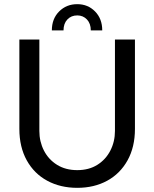

<svg xmlns="http://www.w3.org/2000/svg" viewBox="-20 -890 741 922"><path d="M351 12Q270 12 207 -22Q144 -56 108.5 -120Q73 -184 73 -271V-700H169V-261Q169 -210 191 -167Q213 -124 254 -98.5Q295 -73 351 -73Q407 -73 447.5 -98.5Q488 -124 510 -167Q532 -210 532 -261V-700H628V-271Q628 -184 592.5 -120Q557 -56 494.5 -22Q432 12 351 12ZM351 -870Q299 -870 264 -835Q229 -800 229 -744H285Q285 -777 303.5 -796.5Q322 -816 351 -816Q379 -816 397.5 -796.5Q416 -777 416 -744H471Q471 -800 436.5 -835Q402 -870 351 -870Z"/></svg>

Font: MuseoModerno
Style: Regular
Weight: 400
Designer: Pablo Cosgaya, Héctor Gatti, Marcela Romero, and the Authors of The MuseoModerno Project.
Foundry: Omnibus-Type Team
Version: Version 1.001